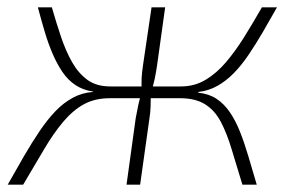

<svg xmlns="http://www.w3.org/2000/svg" viewBox="-20 -502 800 522"><path d="M121 -482Q133 -440 146 -401.5Q159 -363 176 -333Q193 -303 217.5 -285Q242 -267 280 -267L279 -235Q238 -235 208 -218.5Q178 -202 151.5 -170.5Q125 -139 99.5 -95.5Q74 -52 43 0H1Q24 -41 45.5 -78Q67 -115 88 -146Q109 -177 130.5 -199.5Q152 -222 177.5 -236Q203 -250 233 -252V-253Q206 -257 185.5 -270.5Q165 -284 150 -306Q135 -328 123 -356Q111 -384 101.5 -416Q92 -448 83 -482ZM371 -267 367 -235H254L258 -267ZM429 -482 407 -324Q404 -304 400.5 -287Q397 -270 390 -250Q390 -231 389.5 -213.5Q389 -196 386 -178L361 0H324L349 -181Q352 -198 356 -216.5Q360 -235 366 -254Q364 -273 365 -289.5Q366 -306 369 -326L392 -482ZM497 -267 492 -235H386L391 -267ZM733 -482Q714 -448 695 -415.5Q676 -383 656.5 -354Q637 -325 616 -303.5Q595 -282 571 -268.5Q547 -255 519 -252V-250Q548 -247 568.5 -233.5Q589 -220 604.5 -197.5Q620 -175 632 -145Q644 -115 655 -78Q666 -41 678 0H639Q623 -52 610 -95.5Q597 -139 580.5 -170.5Q564 -202 537.5 -218.5Q511 -235 470 -235L472 -267Q509 -267 539 -285Q569 -303 594.5 -333Q620 -363 644 -401.5Q668 -440 692 -482Z"/></svg>

Font: Exo 2 ExtraLight
Style: Italic
Weight: 250
Italic angle: -8°
Designer: Natanael Gama
Foundry: Natanael Gama
Version: Version 2.010